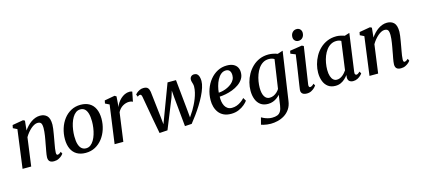

<svg xmlns="http://www.w3.org/2000/svg" viewBox="-73 -1420 5086 2317"><g transform="rotate(-15 2470.0 -262.0)"><path d="M215 -435Q234 -462 256.5 -485.8Q279 -509.5 305 -527.5Q331 -545.5 359.2 -555.5Q387.5 -565.5 417.5 -565.5Q471 -565.5 503.2 -533.8Q535.5 -502 535.5 -422Q535.5 -401.5 531 -370.8Q526.5 -340 521 -306.8Q515.5 -273.5 510.5 -246.5Q506 -221 500.8 -192.2Q495.5 -163.5 491.2 -135.8Q487 -108 486.5 -86.5Q486.5 -69.5 490.5 -62.2Q494.5 -55 501 -55Q510.5 -55 521.5 -60.5Q532.5 -66 547.5 -79.5L560 -52.5Q556 -45.5 540 -30.5Q524 -15.5 498.8 -2.8Q473.5 10 440 10Q413.5 10 398 1.5Q382.5 -7 376 -22.2Q369.5 -37.5 370 -57.5Q370.5 -72 373 -91.2Q375.5 -110.5 379.8 -132.5Q384 -154.5 388.2 -177Q392.5 -199.5 396 -220.5Q400 -241.5 404.5 -265.8Q409 -290 412.8 -315.2Q416.5 -340.5 419 -365Q421.5 -389.5 421.5 -411.5Q421 -442 415.5 -458.8Q410 -475.5 398 -482.2Q386 -489 366 -489Q347 -489 325.2 -478.2Q303.5 -467.5 282 -448.8Q260.5 -430 240.5 -405.5Q220.5 -381 205 -354L157 0H49L113 -479.5L62.5 -504.5L70 -542L206 -565.5L227.5 -554.5Z M923.5 -566Q988.5 -566 1033.5 -539.5Q1078.5 -513 1102 -462.2Q1125.5 -411.5 1126 -339Q1126 -270.5 1106 -207.8Q1086 -145 1048 -95.5Q1010 -46 956.8 -17.2Q903.5 11.5 837 11.5Q773 11.5 728 -14.5Q683 -40.5 659.2 -90.8Q635.5 -141 635 -212.5Q635 -281.5 655 -345.2Q675 -409 712.8 -458.8Q750.5 -508.5 804 -537.2Q857.5 -566 923.5 -566ZM907.5 -513Q875.5 -513 850.8 -494.8Q826 -476.5 807.8 -445.8Q789.5 -415 777.5 -376.5Q765.5 -338 759.8 -297Q754 -256 754 -217.5Q754 -156 766.2 -117Q778.5 -78 801 -59.5Q823.5 -41 855.5 -41Q886.5 -41 911 -59.2Q935.5 -77.5 953.5 -108Q971.5 -138.5 983.5 -177Q995.5 -215.5 1001.2 -256.5Q1007 -297.5 1007 -336Q1006.5 -397.5 995 -436.2Q983.5 -475 961.8 -494Q940 -513 907.5 -513Z M1199 0 1265 -478.5 1213.5 -504 1221 -541 1349 -564.5 1370.5 -551.5 1364 -462.5 1359 -420Q1367.5 -444 1384 -469.5Q1400.5 -495 1423.5 -516.5Q1446.5 -538 1475 -551.5Q1503.5 -565 1536 -565Q1546 -565 1555.2 -563Q1564.5 -561 1569 -557.5L1545 -437.5Q1540 -441.5 1527.2 -445Q1514.5 -448.5 1495.5 -448.5Q1476.5 -448.5 1456.8 -442.5Q1437 -436.5 1418.2 -425.2Q1399.5 -414 1383.8 -396.8Q1368 -379.5 1357 -357L1308 0Z M1758 10 1725.5 -163.5 1672 -465Q1668.5 -482 1663.2 -489Q1658 -496 1649.5 -496Q1639 -496.5 1632 -491.8Q1625 -487 1617 -481.5L1605 -511.5Q1609 -517.5 1623.5 -530.2Q1638 -543 1660.5 -554Q1683 -565 1709.5 -565Q1747.5 -565 1763.2 -547.5Q1779 -530 1784 -497.5L1820.5 -178L1830.5 -79.5L1870.5 -186.5L2009 -555H2114.5L2153 -170.5L2161.5 -76.5L2210.5 -151Q2225.5 -176.5 2242 -208.8Q2258.5 -241 2272.8 -277.2Q2287 -313.5 2296 -351Q2305 -388.5 2305.5 -423.5Q2305.5 -441 2301.5 -456.2Q2297.5 -471.5 2293.2 -485.2Q2289 -499 2289 -512Q2289 -536.5 2304 -551.5Q2319 -566.5 2343.5 -566.5Q2367 -566.5 2381.2 -553.8Q2395.5 -541 2402 -518.5Q2408.5 -496 2409 -466.5Q2409 -429.5 2394.2 -383.5Q2379.5 -337.5 2354.2 -287.2Q2329 -237 2297 -185.8Q2265 -134.5 2229.8 -86Q2194.5 -37.5 2161 4L2075.5 9L2039 -368.5L2033 -446L2008.5 -368L1858.5 3.5Z M2865.5 -97Q2852 -77 2822.2 -51.5Q2792.5 -26 2749.8 -7.8Q2707 10.5 2654 10.5Q2599.5 10.5 2561.2 -8.2Q2523 -27 2499.5 -59Q2476 -91 2465.2 -130.8Q2454.5 -170.5 2455 -211.5Q2455.5 -284.5 2478.2 -348.8Q2501 -413 2541 -462Q2581 -511 2634.5 -539Q2688 -567 2751 -567Q2800.5 -567 2832.2 -551Q2864 -535 2879.5 -507.5Q2895 -480 2895 -445.5Q2896 -398.5 2873.5 -363Q2851 -327.5 2814.2 -301.8Q2777.5 -276 2734 -259.5Q2690.5 -243 2648 -235Q2605.5 -227 2572.5 -226Q2571 -193.5 2576.2 -163.2Q2581.5 -133 2594.5 -109Q2607.5 -85 2629 -71Q2650.5 -57 2681.5 -57Q2713 -57 2741.8 -67.2Q2770.5 -77.5 2796 -95.5Q2821.5 -113.5 2842.5 -136.5ZM2726 -512.5Q2690.5 -512.5 2663.5 -490Q2636.5 -467.5 2617.5 -431.5Q2598.5 -395.5 2587.8 -354.2Q2577 -313 2574 -275Q2600.5 -276 2630 -283.5Q2659.5 -291 2687.5 -304.8Q2715.5 -318.5 2738.5 -337.8Q2761.5 -357 2774.8 -382Q2788 -407 2787.5 -437Q2787 -474.5 2770.8 -493.5Q2754.5 -512.5 2726 -512.5Z M3361 37.5Q3353 97.5 3324.8 138.5Q3296.5 179.5 3256.8 204Q3217 228.5 3172.2 239.2Q3127.5 250 3085.5 250Q3062.5 250 3039 247Q3015.5 244 2996 239.2Q2976.5 234.5 2966 230L2988.5 144Q2998.5 150.5 3019 159.8Q3039.5 169 3065.5 176.2Q3091.5 183.5 3118 183.5Q3158 183.5 3184.5 173.2Q3211 163 3226.5 137.2Q3242 111.5 3248.5 66L3266.5 -63Q3250 -44.5 3227.8 -27.8Q3205.5 -11 3177.2 -0.5Q3149 10 3116 10Q3059 10 3022.2 -17.2Q2985.5 -44.5 2967.8 -91.5Q2950 -138.5 2950 -197.5Q2950 -248 2963.2 -300Q2976.5 -352 3003 -399.5Q3029.5 -447 3068.5 -484.5Q3107.5 -522 3158.2 -543.8Q3209 -565.5 3272 -565.5Q3302 -565.5 3332.2 -558.8Q3362.5 -552 3383 -543.5L3449.5 -565ZM3329 -492.5Q3315.5 -502 3297.8 -506.5Q3280 -511 3261 -511Q3219.5 -511 3187.5 -491.5Q3155.5 -472 3132.5 -439.2Q3109.5 -406.5 3094.8 -366.2Q3080 -326 3073 -283.5Q3066 -241 3066 -202.5Q3066 -168 3071.8 -141Q3077.5 -114 3088.8 -95.2Q3100 -76.5 3116 -66.8Q3132 -57 3152 -57Q3180 -57 3203.8 -68.2Q3227.5 -79.5 3246 -97Q3264.5 -114.5 3276 -133.5Z M3599.5 10Q3576 10 3559.2 2.8Q3542.5 -4.5 3534.5 -18.8Q3526.5 -33 3528.5 -54.5Q3531 -75 3536 -109Q3541 -143 3547.8 -186.8Q3554.5 -230.5 3562 -280Q3569.5 -329.5 3577 -381Q3584.5 -432.5 3591 -481.5L3530 -506L3536.5 -541L3688.5 -564.5L3711 -553.5L3641.5 -90.5Q3639 -72.5 3643.8 -63.8Q3648.5 -55 3657 -55Q3667 -55 3678.5 -61.2Q3690 -67.5 3706.5 -83.5L3719.5 -57.5Q3714.5 -49.5 3698.8 -33.5Q3683 -17.5 3658 -3.8Q3633 10 3599.5 10ZM3665.5 -630Q3639 -630 3621.5 -648.2Q3604 -666.5 3605 -695Q3606 -729 3626.5 -751.2Q3647 -773.5 3679 -773.5Q3707 -773.5 3723.2 -755.5Q3739.5 -737.5 3739.5 -711.5Q3739 -676 3719 -653Q3699 -630 3665.5 -630Z M4217.5 -95Q4214 -72 4220.8 -63.5Q4227.5 -55 4236.5 -55Q4245 -55 4255.5 -61.2Q4266 -67.5 4281 -81L4294.5 -54Q4290 -47 4274.2 -31.5Q4258.5 -16 4234 -3Q4209.5 10 4179 10Q4149.5 10 4131.5 -5.2Q4113.5 -20.5 4113.5 -53.5L4117 -82Q4100 -60 4077.5 -38.8Q4055 -17.5 4025.2 -3.8Q3995.5 10 3957.5 10Q3902.5 10 3866 -17.2Q3829.5 -44.5 3811.8 -91.2Q3794 -138 3794 -196Q3794 -247 3807.8 -299.2Q3821.5 -351.5 3848 -399.2Q3874.5 -447 3914 -484.5Q3953.5 -522 4005 -543.8Q4056.5 -565.5 4119 -565.5Q4143 -565.5 4171.5 -559.2Q4200 -553 4221 -545L4282.5 -564.5ZM4164 -495.5Q4151.5 -503.5 4136.8 -507Q4122 -510.5 4105.5 -510.5Q4066 -510.5 4034.5 -492.2Q4003 -474 3979.5 -442.5Q3956 -411 3940.2 -371Q3924.5 -331 3916.8 -287.2Q3909 -243.5 3909 -201Q3909 -154 3919.8 -122Q3930.5 -90 3949 -73.8Q3967.5 -57.5 3992.5 -57.5Q4013 -57.5 4031.2 -65.2Q4049.5 -73 4065 -85.5Q4080.5 -98 4093.2 -112.8Q4106 -127.5 4115.5 -141.5Z M4549.5 -435Q4568.5 -462 4591 -485.8Q4613.5 -509.5 4639.5 -527.5Q4665.5 -545.5 4693.8 -555.5Q4722 -565.5 4752 -565.5Q4805.5 -565.5 4837.8 -533.8Q4870 -502 4870 -422Q4870 -401.5 4865.5 -370.8Q4861 -340 4855.5 -306.8Q4850 -273.5 4845 -246.5Q4840.5 -221 4835.2 -192.2Q4830 -163.5 4825.8 -135.8Q4821.5 -108 4821 -86.5Q4821 -69.5 4825 -62.2Q4829 -55 4835.5 -55Q4845 -55 4856 -60.5Q4867 -66 4882 -79.5L4894.5 -52.5Q4890.5 -45.5 4874.5 -30.5Q4858.5 -15.5 4833.2 -2.8Q4808 10 4774.5 10Q4748 10 4732.5 1.5Q4717 -7 4710.5 -22.2Q4704 -37.5 4704.5 -57.5Q4705 -72 4707.5 -91.2Q4710 -110.5 4714.2 -132.5Q4718.5 -154.5 4722.8 -177Q4727 -199.5 4730.5 -220.5Q4734.5 -241.5 4739 -265.8Q4743.5 -290 4747.2 -315.2Q4751 -340.5 4753.5 -365Q4756 -389.5 4756 -411.5Q4755.5 -442 4750 -458.8Q4744.5 -475.5 4732.5 -482.2Q4720.5 -489 4700.5 -489Q4681.5 -489 4659.8 -478.2Q4638 -467.5 4616.5 -448.8Q4595 -430 4575 -405.5Q4555 -381 4539.5 -354L4491.5 0H4383.5L4447.5 -479.5L4397 -504.5L4404.5 -542L4540.5 -565.5L4562 -554.5Z"/></g></svg>

Font: Merriweather 24pt Medium
Style: Italic
Weight: 500
Italic angle: -7.8°
Version: Version 2.101